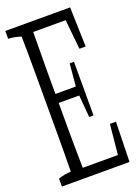

<svg xmlns="http://www.w3.org/2000/svg" viewBox="-157 -866 662 920"><g transform="rotate(-20 173.5 -406.5)"><path d="M323.7 -803.2Q326.7 -707.5 329.6 -601.6H297.9Q290 -682.1 282.7 -752.9H117.2Q115.7 -629.4 115.7 -561.5Q115.7 -504.4 115.7 -437.5H219.7Q224.6 -499.5 230 -551.8H252Q252 -419.9 252 -278.3H230Q225.1 -339.8 220.2 -391.6H115.7Q115.7 -329.1 115.7 -256.8Q115.7 -186 117.7 -60.1H296.9Q304.7 -141.6 312 -213.4H342.8Q340.3 -116.7 337.9 -9.8H-6.8Q-6.8 -34.7 -6.8 -50.3Q25.4 -61.5 57.6 -62.5Q59.1 -142.6 59.1 -251Q59.1 -411.1 59.1 -560.5Q59.1 -670.4 57.6 -751Q25.4 -762.2 -6.8 -763.2Q-6.8 -788.1 -6.8 -803.2Z"/></g></svg>

Font: Scarab Serif
Style: Condensed-Light
Weight: 300
Designer: John Roberts
Foundry: Scarab
Version: 1.0